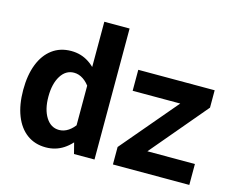

<svg xmlns="http://www.w3.org/2000/svg" viewBox="-102 -888 1278 1044"><g transform="rotate(15 537.0 -366.0)"><path d="M609.2 -414.7H877.1L609.2 -98.3V0H1039.2V-117.7H771.7L1039.2 -435V-532.8H609.2ZM505.5 -737.4H363.2V-104.9L390.1 0H505.5ZM33 -265.8Q33 -182.3 56.9 -121.5Q80.7 -60.7 125.3 -27.9Q169.9 4.9 231.4 4.9Q286.5 4.9 330.5 -23.7Q374.6 -52.2 409.1 -108.1L372 -167Q353.6 -138.4 329.1 -121.8Q304.6 -105.3 277.2 -105.3Q230.7 -105.3 202.7 -149.6Q174.8 -193.9 174.8 -265.9Q174.8 -338.4 202.6 -382.8Q230.3 -427.2 276.8 -427.2Q303.9 -427.2 328.6 -410.7Q353.3 -394.2 372 -364.8L409.1 -424.8Q374.6 -480.3 330.6 -508.8Q286.6 -537.4 231.6 -537.4Q170 -537.4 125.4 -504.4Q80.7 -471.3 56.9 -410.5Q33 -349.7 33 -265.8Z"/></g></svg>

Font: Estedad VF
Style: Regular
Weight: 100
Designer: Amin Abedi
Version: Version 7.3